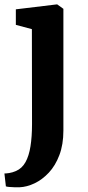

<svg xmlns="http://www.w3.org/2000/svg" viewBox="-28 -588 391 852"><path d="M58.8 243Q48.3 243.1 35.6 242.9Q22.9 242.6 12.6 241.6Q2.2 240.6 -1.9 239L-8.4 181.8Q-1.7 182 12.6 179.9Q26.9 177.8 43.1 170.7Q69.5 159.4 85.1 131.6Q100.6 103.8 107.3 61.1Q114.1 18.4 114.1 -37.5L113.5 -458.6L42.3 -477.7V-546.6L223.9 -568.5H225.9L253.3 -548.8V-8.6Q253.3 53.4 235.5 100.2Q217.8 147 188.6 178.2Q159.4 209.3 125.3 225.5Q91.1 241.7 58.8 243Z"/></svg>

Font: Merriweather Light
Style: Regular
Weight: 300
Designer: Eben Sorkin
Foundry: Eben Sorkin
Version: Version 2.100